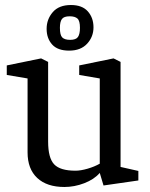

<svg xmlns="http://www.w3.org/2000/svg" viewBox="-20 -737 597 766"><path d="M256 -535Q210 -535 188 -559.5Q166 -584 166 -622Q166 -660 190.5 -688.5Q215 -717 263 -717Q308 -717 330.5 -691.5Q353 -666 353 -628Q353 -590 327.5 -562.5Q302 -535 256 -535ZM260 -578Q283 -578 291 -589.5Q299 -601 299 -626Q299 -654 289 -663Q279 -672 258 -672Q235 -672 227 -661Q219 -650 219 -626Q219 -597 228.5 -587.5Q238 -578 260 -578ZM237 9Q167 9 128.5 -27Q90 -63 90 -129V-424L7 -438V-476L144 -504L172 -490V-172Q172 -107 196 -81.5Q220 -56 281 -56Q302 -56 329.5 -64Q357 -72 378 -84V-424L296 -438V-476L433 -504L461 -490V-71L532 -55V-17L393 3L378 -47L377 -46Q355 -21 316 -6Q277 9 237 9Z"/></svg>

Font: Faustina VF Beta
Style: Regular
Weight: 400
Designer: Alfonso Garcia
Foundry: Omnibus-Type
Version: Version 1.006